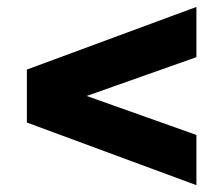

<svg xmlns="http://www.w3.org/2000/svg" viewBox="-20 -629 649 558"><path d="M550.8 -90.8 58.1 -272.9V-426.8L550.8 -608.9V-462.9L231.9 -350.1L550.8 -236.8Z"/></svg>

Font: Montserrat ExtraBold
Style: Regular
Weight: 800
Designer: Julieta Ulanovsky
Foundry: Julieta Ulanovsky
Version: Version 9.000